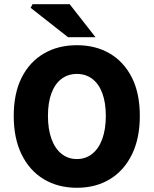

<svg xmlns="http://www.w3.org/2000/svg" viewBox="-20 -877 728 909"><path d="M344 12Q255 12 187.5 -28.5Q120 -69 82.5 -145.5Q45 -222 45 -328Q45 -435 82.5 -509.5Q120 -584 187.5 -623.5Q255 -663 344 -663Q433 -663 500 -623.5Q567 -584 604.5 -509.5Q642 -435 642 -328Q642 -222 604.5 -145.5Q567 -69 500 -28.5Q433 12 344 12ZM344 -124Q386 -124 417 -149Q448 -174 464.5 -220Q481 -266 481 -328Q481 -391 464.5 -435.5Q448 -480 417 -503.5Q386 -527 344 -527Q302 -527 271 -503.5Q240 -480 223.5 -435.5Q207 -391 207 -328Q207 -266 223.5 -220Q240 -174 271 -149Q302 -124 344 -124ZM302 -701 125 -840 134 -857H310L432 -701Z"/></svg>

Font: Mada ExtraBold
Style: Regular
Weight: 800
Designer: Khaled Hosny
Version: Version 1.5